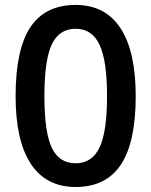

<svg xmlns="http://www.w3.org/2000/svg" viewBox="-20 -745 611 775"><path d="M527.8 -356.9Q527.8 -170.9 468 -80.6Q408.2 9.8 285.2 9.8Q166 9.8 104.5 -83.5Q43 -176.8 43 -356.9Q43 -545.9 102.8 -635.5Q162.6 -725.1 285.2 -725.1Q404.8 -725.1 466.3 -631.3Q527.8 -537.6 527.8 -356.9ZM159.2 -356.9Q159.2 -210.9 189.2 -148.4Q219.2 -85.9 285.2 -85.9Q351.1 -85.9 381.6 -149.4Q412.1 -212.9 412.1 -356.9Q412.1 -500.5 381.6 -564.7Q351.1 -628.9 285.2 -628.9Q219.2 -628.9 189.2 -565.9Q159.2 -502.9 159.2 -356.9Z"/></svg>

Font: f1_44652          
Style: Regular
Weight: 600
Foundry: Ascender Corporation
Version: Version 1.10